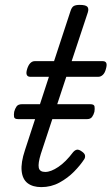

<svg xmlns="http://www.w3.org/2000/svg" viewBox="-20 -750 456 785"><path d="M149 15Q114 15 93 -1Q72 -17 68.5 -51Q65 -85 82 -136L180 -436H104Q93 -436 89.5 -444Q86 -452 91 -468Q96 -484 104 -492Q112 -500 122 -500H201L268 -704Q273 -720 281 -725Q289 -730 306 -730Q330 -730 337 -722.5Q344 -715 339 -699L273 -500H400Q411 -500 414.5 -492.5Q418 -485 413 -468Q409 -452 400.5 -444Q392 -436 382 -436H251L147 -121Q135 -82 138.5 -64.5Q142 -47 165 -47Q188 -47 218.5 -67.5Q249 -88 279 -128Q287 -137 295 -138Q303 -139 314 -131Q326 -123 327.5 -115Q329 -107 325 -100Q309 -75 283 -48.5Q257 -22 223 -3.5Q189 15 149 15ZM54 -263Q39 -263 37.5 -272Q36 -281 38 -293Q41 -305 47.5 -314.5Q54 -324 70 -324H349Q365 -324 366.5 -314.5Q368 -305 366 -293Q363 -281 356.5 -272Q350 -263 336 -263Z"/></svg>

Font: Playwrite US Trad Light
Style: Regular
Weight: 300
Designer: Veronika Burian, José Scaglione
Foundry: TypeTogether
Version: Version 1.003